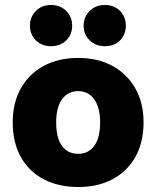

<svg xmlns="http://www.w3.org/2000/svg" viewBox="-20 -733 626 769"><path d="M555 -243Q555 -163 522.5 -105Q490 -47 431.5 -15.5Q373 16 293 16Q214 16 155 -15Q96 -46 63.5 -104Q31 -162 31 -243Q31 -322 64 -380Q97 -438 156 -469.5Q215 -501 293 -501Q372 -501 430.5 -469Q489 -437 522 -379Q555 -321 555 -243ZM293 -368Q252 -368 228.5 -335.5Q205 -303 205 -243Q205 -181 228 -149Q251 -117 293 -117Q335 -117 358 -149.5Q381 -182 381 -243Q381 -302 357.5 -335Q334 -368 293 -368ZM269 -630Q269 -595 245.5 -571.5Q222 -548 184 -548Q147 -548 123.5 -571.5Q100 -595 100 -630Q100 -665 123.5 -689Q147 -713 184 -713Q222 -713 245.5 -689Q269 -665 269 -630ZM484 -630Q484 -595 461 -571.5Q438 -548 400 -548Q363 -548 339 -571.5Q315 -595 315 -630Q315 -665 339 -689Q363 -713 400 -713Q438 -713 461 -689Q484 -665 484 -630Z"/></svg>

Font: Baloo Tamma 2 ExtraBold
Style: Regular
Weight: 800
Designer: Divya Kowshik, Shuchita Grover and Ek Type
Foundry: Ek Type
Version: Version 1.700